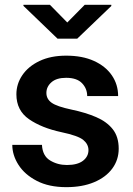

<svg xmlns="http://www.w3.org/2000/svg" viewBox="-20 -770 554 800"><path d="M348.6 -144.5Q348.6 -168.9 327.1 -186.8Q305.7 -204.6 236.3 -219.2Q153.8 -236.8 101.1 -273.2Q48.3 -309.6 48.3 -377Q48.3 -420.4 73.2 -457Q98.1 -493.7 144.8 -515.9Q191.4 -538.1 255.9 -538.1Q323.2 -538.1 371.6 -516.1Q419.9 -494.1 446 -456.1Q472.2 -418 472.2 -369.6H343.3Q343.3 -400.9 321.8 -423.3Q300.3 -445.8 255.4 -445.8Q215.3 -445.8 194.3 -427.2Q173.3 -408.7 173.3 -382.8Q173.3 -357.4 195.3 -341.8Q217.3 -326.2 277.3 -313.5Q335.9 -301.3 380.4 -282.2Q424.8 -263.2 449.7 -231.7Q474.6 -200.2 474.6 -150.4Q474.6 -104 447.8 -67.6Q420.9 -31.2 371.8 -10.7Q322.8 9.8 256.3 9.8Q183.6 9.8 133.3 -16.4Q83 -42.5 57.1 -83Q31.2 -123.5 31.2 -166.5H154.8Q157.2 -120.6 188.5 -101.6Q219.7 -82.5 258.8 -82.5Q302.7 -82.5 325.7 -100.1Q348.6 -117.7 348.6 -144.5ZM188 -750 260.3 -676.3 333 -750H443.8V-745.1L301.8 -608.9H219.7L77.6 -745.6V-750Z"/></svg>

Font: Vazirmatn UI SemiBold
Style: Regular
Weight: 600
Designer: Saber Rastikerdar
Foundry: Saber Rastikerdar
Version: Version 33.003